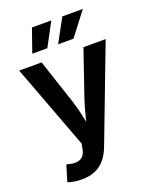

<svg xmlns="http://www.w3.org/2000/svg" viewBox="-174 -864 944 1170"><g transform="rotate(-20 297.5 -279.0)"><path d="M60.1 193.8 91.8 89.4 108.4 93.8Q137.7 101.1 160.4 97.7Q183.1 94.2 197.5 78.6Q211.9 63 216.8 33.7L222.7 2L17.1 -545.9H162.6L258.8 -255.9Q275.9 -202.6 286.6 -149.7Q297.4 -96.7 311 -40H277.3Q290.5 -96.7 303.7 -149.9Q316.9 -203.1 334.5 -255.9L434.1 -545.9H578.1L344.7 67.4Q328.1 111.3 302.7 142.8Q277.3 174.3 240 191.2Q202.6 208 150.4 208Q122.6 208 98.4 203.9Q74.2 199.7 60.1 193.8ZM225.1 -615.2H127.4L180.2 -766.1H305.7ZM394.5 -615.2H294.9L377.4 -766.1H510.3Z"/></g></svg>

Font: Inter
Style: 650
Weight: 650
Designer: Rasmus Andersson
Foundry: rsms
Version: Version 4.001;git-66647c0bb